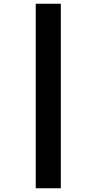

<svg xmlns="http://www.w3.org/2000/svg" viewBox="-20 -784 516 1026"><path d="M171 -764V222H305V-764Z"/></svg>

Font: Noto Sans Arabic UI SmCn Bk
Style: Regular
Weight: 900
Width: 4
Designer: Monotype Design Team, Nadine Chahine and Nizar Qandah
Foundry: Monotype Imaging Inc.
Version: Version 2.010